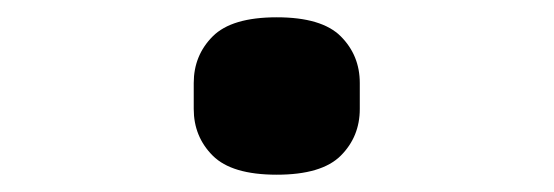

<svg xmlns="http://www.w3.org/2000/svg" viewBox="-20 -191 640 222"><path d="M300 11Q248 11 226 -11Q204 -33 204 -65V-95Q204 -127 226 -149Q248 -171 300 -171Q352 -171 374 -149Q396 -127 396 -95V-65Q396 -33 374 -11Q352 11 300 11Z"/></svg>

Font: IBM Plex Mono SmBld
Style: Regular
Weight: 600
Monospace: yes
Designer: Mike Abbink, Paul van der Laan, Pieter van Rosmalen
Foundry: Bold Monday
Version: Version 2.3